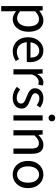

<svg xmlns="http://www.w3.org/2000/svg" viewBox="1110 -1846 940 3200"><g transform="rotate(90 1580.0 -246.0)"><path d="M81 204V-487H152L160 -431H162Q195 -459 235 -479Q275 -499 316 -499Q379 -499 422 -468.5Q465 -438 487 -382Q509 -326 509 -251Q509 -168 479.5 -109Q450 -50 402 -19Q354 12 299 12Q266 12 232 -3Q198 -18 165 -44L168 40V204ZM283 -61Q322 -61 353 -83.5Q384 -106 402 -148.5Q420 -191 420 -250Q420 -303 407 -342.5Q394 -382 366.5 -404Q339 -426 294 -426Q265 -426 234 -410Q203 -394 168 -361V-110Q200 -83 230 -72Q260 -61 283 -61Z M835 12Q770 12 717 -18.5Q664 -49 632.5 -106Q601 -163 601 -243Q601 -322 632.5 -379.5Q664 -437 714.5 -468Q765 -499 821 -499Q883 -499 927 -470.5Q971 -442 993.5 -390.5Q1016 -339 1016 -270Q1016 -257 1015 -244Q1014 -231 1012 -222H669L668 -284H940Q940 -355 909.5 -392.5Q879 -430 822 -430Q788 -430 756 -410.5Q724 -391 703.5 -349.5Q683 -308 683 -243Q683 -180 705.5 -139Q728 -98 765 -77.5Q802 -57 846 -57Q881 -57 910 -67.5Q939 -78 966 -95L997 -39Q965 -18 924.5 -3Q884 12 835 12Z M1134 0V-487H1205L1213 -398H1215Q1241 -445 1277 -472Q1313 -499 1354 -499Q1370 -499 1382.5 -496.5Q1395 -494 1406 -489L1390 -413Q1378 -417 1368 -419Q1358 -421 1343 -421Q1312 -421 1278.5 -396.5Q1245 -372 1221 -310V0Z M1610 12Q1558 12 1510 -7.5Q1462 -27 1428 -56L1470 -112Q1502 -87 1536 -71Q1570 -55 1612 -55Q1659 -55 1682.5 -76.5Q1706 -98 1706 -128Q1706 -153 1689.5 -169.5Q1673 -186 1647.5 -197.5Q1622 -209 1595 -219Q1561 -231 1528 -248Q1495 -265 1473 -292Q1451 -319 1451 -360Q1451 -419 1496 -459Q1541 -499 1620 -499Q1667 -499 1706 -482.5Q1745 -466 1773 -444L1732 -388Q1707 -407 1680.5 -419.5Q1654 -432 1622 -432Q1577 -432 1555.5 -411.5Q1534 -391 1534 -364Q1534 -341 1549.5 -326.5Q1565 -312 1589.5 -301.5Q1614 -291 1642 -281Q1676 -268 1710 -251.5Q1744 -235 1766.5 -207.5Q1789 -180 1789 -134Q1789 -94 1768.5 -61Q1748 -28 1708 -8Q1668 12 1610 12Z M1902 0V-487H1989V0ZM1946 -585Q1922 -585 1906 -600.5Q1890 -616 1890 -641Q1890 -665 1906 -680.5Q1922 -696 1946 -696Q1971 -696 1986.5 -680.5Q2002 -665 2002 -641Q2002 -616 1986.5 -600.5Q1971 -585 1946 -585Z M2150 0V-487H2221L2229 -417H2231Q2266 -452 2305 -475.5Q2344 -499 2394 -499Q2472 -499 2507.5 -450Q2543 -401 2543 -308V0H2456V-297Q2456 -364 2435 -394Q2414 -424 2367 -424Q2330 -424 2301.5 -405.5Q2273 -387 2237 -351V0Z M2889 12Q2829 12 2777 -18Q2725 -48 2693.5 -105Q2662 -162 2662 -243Q2662 -324 2693.5 -381.5Q2725 -439 2777 -469Q2829 -499 2889 -499Q2948 -499 2999.5 -469Q3051 -439 3083 -381.5Q3115 -324 3115 -243Q3115 -162 3083 -105Q3051 -48 2999.5 -18Q2948 12 2889 12ZM2889 -60Q2930 -60 2961 -83Q2992 -106 3008.5 -147Q3025 -188 3025 -243Q3025 -298 3008.5 -339.5Q2992 -381 2961 -404Q2930 -427 2889 -427Q2848 -427 2817 -404Q2786 -381 2769 -339.5Q2752 -298 2752 -243Q2752 -188 2769 -147Q2786 -106 2817 -83Q2848 -60 2889 -60Z"/></g></svg>

Font: Assistant ExtraLight Medium
Style: Regular
Weight: 500
Version: Version 3.000